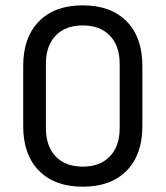

<svg xmlns="http://www.w3.org/2000/svg" viewBox="-20 -687 620 719"><path d="M66.9 -214.8V-439.9Q66.9 -547.4 126 -607.2Q185.1 -667 290 -667Q395 -667 454.1 -607.2Q513.2 -547.4 513.2 -439.9V-214.8Q513.2 -107.4 454.1 -47.6Q395 12.2 290 12.2Q185.1 12.2 126 -47.6Q66.9 -107.4 66.9 -214.8ZM290 -63Q354.5 -63 391.4 -101.3Q428.2 -139.6 428.2 -207V-448.2Q428.2 -515.6 391.4 -553.7Q354.5 -591.8 290 -591.8Q225.1 -591.8 188.5 -553.7Q151.9 -515.6 151.9 -448.2V-207Q151.9 -139.6 188.5 -101.3Q225.1 -63 290 -63Z"/></svg>

Font: Sofia Sans
Style: Regular
Weight: 400
Designer: Botio Nikoltchev, Ani Petrova
Foundry: lettersoup
Version: Version 4.100